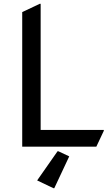

<svg xmlns="http://www.w3.org/2000/svg" viewBox="-20 -777 572 1017"><path d="M267.6 219.7H262.7L176.8 178.7L284.7 24.4H289.6L346.7 51.3ZM97.7 0V-712.9L190.4 -756.8H195.3V-88.9H529.8V-84L490.2 0Z"/></svg>

Font: Nova Flat
Style: Book
Weight: 400
Version: Version 2.000